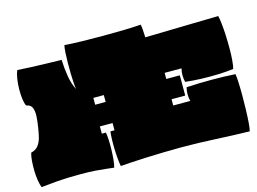

<svg xmlns="http://www.w3.org/2000/svg" viewBox="-112 -1055 1703 1274"><g transform="rotate(-15 739.5 -418.0)"><path d="M571 18Q567 -3 564 -35Q561 -67 560 -102Q559 -137 560 -169Q561 -201 564 -222H592V-272H505V-222H533Q537 -201 538.5 -169Q540 -137 539 -102.5Q538 -68 535 -36Q532 -4 526 17Q499 14 468.5 10.5Q438 7 397.5 4Q357 1 298 1Q205 1 138 6.5Q71 12 27 17Q19 -4 14 -36Q9 -68 8.5 -102.5Q8 -137 10.5 -169Q13 -201 20 -222Q52 -229 69.5 -251.5Q87 -274 95 -306.5Q103 -339 108 -374Q114 -411 116 -445.5Q118 -480 108.5 -504Q99 -528 68 -533Q59 -551 55 -582Q51 -613 51.5 -648.5Q52 -684 57 -717.5Q62 -751 72 -775Q114 -772 166 -770Q218 -768 272 -766.5Q326 -765 374 -764Q376 -706 385.5 -649Q395 -592 417 -552Q414 -563 412 -591.5Q410 -620 409 -657.5Q408 -695 408.5 -734Q409 -773 411 -805Q413 -837 417 -854Q468 -850 536 -848.5Q604 -847 678 -847Q752 -847 821 -848.5Q890 -850 941 -854Q944 -844 946 -820.5Q948 -797 949 -765Q1115 -768 1239.5 -771.5Q1364 -775 1453 -776Q1458 -757 1462 -721Q1466 -685 1468 -641Q1470 -597 1470 -552Q1470 -507 1467 -469.5Q1464 -432 1458 -411Q1411 -405 1354 -403Q1297 -401 1238.5 -403Q1180 -405 1128 -411Q1116 -458 1128 -504H1012V-462H1105V-323H1011V-280H1128Q1116 -327 1128 -374Q1212 -379 1300 -379Q1388 -379 1464 -374Q1467 -356 1469 -316.5Q1471 -277 1471 -227.5Q1471 -178 1469.5 -128Q1468 -78 1465 -39Q1462 0 1457 17Q1352 15 1229 8.5Q1106 2 988 2Q936 2 873 3.5Q810 5 749 7.5Q688 10 640.5 13Q593 16 571 18ZM512 -419H584V-466H512Z"/></g></svg>

Font: Oi
Style: Regular
Weight: 400
Designer: Kostas Bartsokas, Mohamad Dakak
Foundry: Foundry5
Version: Version 4.000